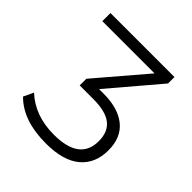

<svg xmlns="http://www.w3.org/2000/svg" viewBox="-194 -862 1013 1013"><g transform="rotate(45 312.5 -355.0)"><path d="M302.7 8.8Q129.9 8.8 42 -81.1L68.4 -136.7Q158.2 -53.7 298.8 -53.7Q491.2 -53.7 491.2 -197.3Q491.2 -266.6 448.2 -300.3Q405.3 -334 313.5 -334H211.9V-383.8L446.3 -658.2H56.6V-718.8H534.2V-670.9L297.9 -392.6H331.1Q440.4 -392.6 501 -343.3Q561.5 -293.9 561.5 -199.2Q561.5 -100.6 496.1 -45.9Q430.7 8.8 302.7 8.8Z"/></g></svg>

Font: Min Sans Light
Style: Regular
Weight: 300
Designer: Jinseong-Kim, NotoSansCJK, Nunito
Foundry: Jinseong-Kim
Version: Version 1.400;Glyphs 3.1.2 (3151)